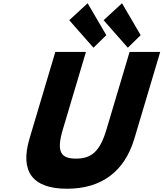

<svg xmlns="http://www.w3.org/2000/svg" viewBox="-20 -1144 1004 1179"><path d="M963.7 -825H775.7L633.6 -348C592.5 -210 538.6 -170 446.6 -170C354.6 -170 324.5 -210 365.6 -348L507.7 -825H319.7L161.2 -293C100.5 -89 181.5 15 391.5 15C601.5 15 744.5 -89 805.2 -293ZM632.8 -928 553.9 -851 405.2 -1020 518.2 -1124ZM843.8 -928 764.9 -851 616.2 -1020 729.2 -1124Z"/></svg>

Font: Hussar
Style: BdOblThree
Weight: 700
Foundry: Cannot Into Space Fonts
Version: Version 2.00